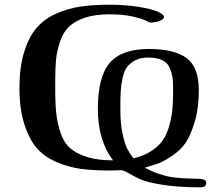

<svg xmlns="http://www.w3.org/2000/svg" viewBox="-20 -717 934 820"><path d="M63 -341.8Q63 -429.7 83 -494.4Q103 -559.1 136 -597.7Q168.9 -636.2 220 -658.7Q271 -681.2 324 -689Q377 -696.8 446 -696.8Q515.1 -696.8 570.6 -688Q626 -679.2 653.1 -667.5Q680.2 -655.8 680.2 -645Q680.2 -636.2 666 -629.6Q651.9 -623 638.2 -622.1L624 -620.1Q620.1 -620.1 602.1 -629.2Q584 -638.2 543.9 -647Q503.9 -655.8 445.8 -655.8Q384.8 -655.8 341.3 -640.9Q297.9 -626 273.9 -602.5Q250 -579.1 236.6 -539.6Q223.1 -500 219.5 -464.1Q215.8 -428.2 215.8 -375V-338.9Q215.8 -273.9 220.5 -231.4Q225.1 -189 239.5 -147.5Q253.9 -106 281 -83Q308.1 -60.1 353 -46.1Q397.9 -32.2 462.9 -32.2Q397.9 -117.2 397.9 -252Q397.9 -390.1 449 -449Q500 -507.8 616.2 -507.8Q723.1 -507.8 776.1 -469.5Q829.1 -431.2 829.1 -332Q829.1 -255.9 812 -198Q794.9 -140.1 773.4 -108.2Q752 -76.2 715.1 -51.5Q678.2 -26.9 656 -19Q633.8 -11.2 598.1 -1Q627.9 15.1 658.9 25.6Q689.9 36.1 714.4 39.6Q738.8 43 762.9 44.4Q787.1 45.9 804 45.9Q820.8 45.9 834.5 46.9Q848.1 47.9 854.5 52Q860.8 56.2 860.8 64.9Q860.8 83 835.9 83Q738.8 83 669.9 71.5Q601.1 60.1 574.5 46.6Q547.9 33.2 527.3 21.5Q506.8 9.8 496.1 9.8Q494.1 9.8 478 10.5Q461.9 11.2 448.2 11.2Q379.4 11.2 328.1 4.6Q276.9 -2 223.9 -23.9Q170.9 -45.9 137.9 -83.5Q105 -121.1 84 -186.5Q63 -252 63 -341.8ZM494.1 -245.1Q494.1 -186 504.2 -142.1Q514.2 -98.1 524.2 -80.1Q534.2 -62 549.8 -41Q593.8 -50.8 626 -71.8Q658.2 -92.8 675.5 -118.4Q692.9 -144 702.9 -180.4Q712.9 -216.8 716.1 -247.8Q719.2 -278.8 719.2 -320.8V-342.8Q719.2 -370.6 716.6 -387.7Q713.9 -404.8 704.8 -427Q695.8 -449.2 672.9 -460.2Q649.9 -471.2 612.8 -471.2Q579.6 -471.2 556.9 -459Q534.2 -446.8 522 -429.9Q509.8 -413.1 503.4 -383.1Q497.1 -353 495.6 -328.6Q494.1 -304.2 494.1 -265.1Z"/></svg>

Font: CMU Serif
Style: Bold
Weight: 700
Version: Version 0.7.0